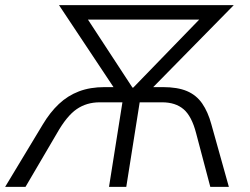

<svg xmlns="http://www.w3.org/2000/svg" viewBox="-40 -725 971 745"><path d="M-20 0 126 -242Q154 -289 188.5 -321.5Q223 -354 266.5 -370.5Q310 -387 366 -387H429L419 -359L189 -705H867L527 -359V-387H592Q649 -387 685.5 -371.5Q722 -356 744.5 -323.5Q767 -291 780 -243L848 0H776L721 -208Q704 -274 672.5 -301Q641 -328 589 -328H502L450 0H383L435 -328H347Q296 -328 257.5 -301.5Q219 -275 181 -208L59 0ZM474 -385H477L766 -683L774 -649H261L279 -683Z"/></svg>

Font: Nunito Sans 7pt SemiCondensed Light
Style: Italic
Weight: 300
Width: 4
Italic angle: -9°
Designer: Vernon Adams
Foundry: Vernon Adams
Version: Version 3.101;gftools[0.9.27]